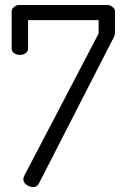

<svg xmlns="http://www.w3.org/2000/svg" viewBox="-20 -751 499 773"><path d="M443 -620Q443 -606 433 -591L136 -11Q129 2 114 2Q99 2 86.5 -7Q74 -16 74 -30Q74 -34 78 -44L377 -616V-670H93V-555Q93 -544 83 -537Q73 -530 60 -530Q46 -530 36.5 -537Q27 -544 27 -555V-706Q27 -715 36.5 -723Q46 -731 57 -731H412Q423 -731 433 -723Q443 -715 443 -706Z"/></svg>

Font: Dosis
Style: Book
Weight: 400
Designer: EdgarTolentino, PabloImpallari, IginoMarini
Foundry: EdgarTolentino, PabloImpallari, IginoMarini
Version: Version 1.007